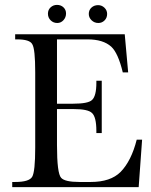

<svg xmlns="http://www.w3.org/2000/svg" viewBox="-20 -765 616 785"><path d="M213 -745Q229 -745 239.5 -735Q250 -725 250 -710Q250 -694 239.5 -682.5Q229 -671 214 -671Q198 -671 187 -682Q176 -693 176 -709Q176 -725 187 -735Q198 -745 213 -745ZM381 -744Q396 -744 407 -733.5Q418 -723 418 -708Q418 -692 407.5 -681.5Q397 -671 382 -671Q366 -671 354.5 -682Q343 -693 343 -708Q343 -724 354 -734Q365 -744 381 -744ZM561 -194 547 0H30V-21H42Q99 -21 111.5 -42Q124 -63 124 -162V-469Q124 -565 112 -584Q102 -604 50 -604H42V-625H490L504 -469H482Q463 -548 435 -574Q402 -604 338 -604H213V-341H279Q340 -341 356 -356Q374 -372 374 -427V-435H396V-221H374V-229Q374 -287 356 -303Q340 -319 282 -319H213V-172Q213 -56 230 -38Q245 -21 305 -21H351Q432 -21 473 -62Q517 -107 539 -194Z"/></svg>

Font: New Athena Unicode
Style: Regular
Weight: 400
Designer: J. Rusten 1997; rev. by R. Hancock 2001, 2002, rev. by D. Mastronarde 2002-2021
Foundry: GreekKeys New Athena Unicode
Version: Version 5.008